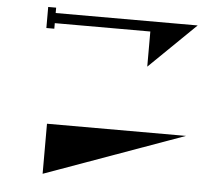

<svg xmlns="http://www.w3.org/2000/svg" viewBox="-56 -844 1112 963"><g transform="rotate(5 500.0 -362.0)"><path d="M669 -702H188V-674H148V-780H188V-753H903L669 -525ZM193 56V-196H893Z"/></g></svg>

Font: Chokokutai
Style: Regular
Weight: 400
Designer: 108号,108go
Foundry: Font Zone 108
Version: Version 1.000; ttfautohint (v1.8.3)